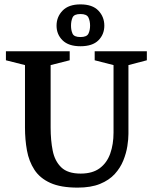

<svg xmlns="http://www.w3.org/2000/svg" viewBox="-20 -847 698 876"><path d="M334 9Q257 9 209.5 -12.5Q162 -34 137 -72.5Q112 -111 103 -160.5Q94 -210 94 -265V-550L7 -572V-613H298V-572L211 -550V-265Q211 -207 220.5 -159.5Q230 -112 259.5 -83.5Q289 -55 348 -55Q402 -55 435 -79.5Q468 -104 483 -146.5Q498 -189 498 -242V-550L412 -572V-613H650V-572L566 -550V-236Q566 -212 561 -180Q556 -148 542.5 -114.5Q529 -81 503.5 -53Q478 -25 436.5 -8Q395 9 334 9ZM347 -636Q293 -636 265.5 -663Q238 -690 238 -730Q238 -770 265.5 -798.5Q293 -827 347 -827Q402 -827 429 -798.5Q456 -770 456 -730Q456 -690 429 -663Q402 -636 347 -636ZM347 -678Q376 -678 383.5 -693.5Q391 -709 391 -730Q391 -751 383.5 -767Q376 -783 347 -783Q318 -783 311 -767Q304 -751 304 -730Q304 -709 311 -693.5Q318 -678 347 -678Z"/></svg>

Font: Manuale SemiBold
Style: Regular
Weight: 600
Version: Version 1.002